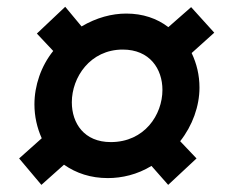

<svg xmlns="http://www.w3.org/2000/svg" viewBox="-20 -586 650 552"><path d="M99 -54.5 164 -112.5C199 -88 241 -74 290 -74C330.5 -74 374.5 -84 415.5 -109L463.5 -54.5L545 -130.5L498 -180C533.5 -225 553.5 -281 553.5 -334C553.5 -370 545.5 -403 531 -433.5L596 -492L529.5 -565.5L464 -508C431.5 -533 390.5 -547 343 -547C302 -547 257.5 -535.5 214.5 -510L167.5 -566.5L86 -489.5L133 -439.5C98 -396 79 -340 79 -286C79 -251.5 86.5 -218.5 100 -188.5L35 -130.5ZM186.5 -292C186.5 -363.5 239 -443.5 333 -443.5C410.5 -443.5 447 -388 447 -327.5C447 -256 395.5 -177.5 298.5 -177.5C222 -177.5 186.5 -231.5 186.5 -292Z"/></svg>

Font: HK Grotesk ExtraBold
Style: Italic
Weight: 800
Italic angle: -16°
Designer: Alfredo Marco Pradil
Foundry: Hanken Design Co.
Version: Version 3.001;FEAKit 1.0